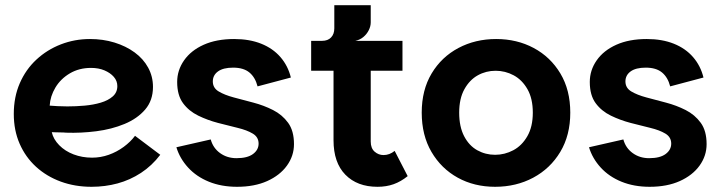

<svg xmlns="http://www.w3.org/2000/svg" viewBox="-20 -711 2777 738"><path d="M332 7Q268 7 213.5 -13Q159 -33 118.5 -70Q78 -107 55.5 -158.5Q33 -210 33 -273Q33 -338 56 -391Q79 -444 120 -482Q161 -520 214 -540.5Q267 -561 326 -561Q376 -561 420 -547.5Q464 -534 497.5 -509.5Q531 -485 549.5 -451Q568 -417 568 -377Q568 -325 538 -290Q508 -255 458.5 -234.5Q409 -214 350 -206.5Q291 -199 234 -201Q225 -202 213 -202Q201 -202 191.5 -202.5Q182 -203 179 -203Q185 -176 207.5 -153Q230 -130 263 -117.5Q296 -105 334 -105Q367 -105 398 -116Q429 -127 455.5 -146.5Q482 -166 499 -189L596 -116Q564 -74 522 -46.5Q480 -19 432 -6Q384 7 332 7ZM239 -302Q272 -302 305.5 -305Q339 -308 367.5 -316.5Q396 -325 413.5 -340.5Q431 -356 431 -380Q431 -400 417.5 -415.5Q404 -431 381.5 -440.5Q359 -450 330 -450Q284 -450 248.5 -429Q213 -408 193 -374.5Q173 -341 171 -305Q183 -304 201 -303Q219 -302 239 -302Z M891 7Q831 7 783 -12.5Q735 -32 703 -67Q671 -102 658 -145L790 -175Q799 -142 826 -122.5Q853 -103 889 -103Q931 -103 952.5 -119Q974 -135 974 -159Q974 -184 951.5 -197.5Q929 -211 893.5 -219.5Q858 -228 818 -238.5Q778 -249 742 -266.5Q706 -284 683.5 -314.5Q661 -345 661 -396Q661 -441 687.5 -479Q714 -517 763 -539Q812 -561 880 -561Q939 -561 984 -543Q1029 -525 1058 -491.5Q1087 -458 1098 -413L970 -379Q961 -414 938.5 -432.5Q916 -451 876 -451Q838 -451 818 -436.5Q798 -422 798 -398Q798 -373 820.5 -359.5Q843 -346 878.5 -336.5Q914 -327 954 -316.5Q994 -306 1029.5 -288Q1065 -270 1087.5 -239Q1110 -208 1110 -157Q1110 -112 1083 -74.5Q1056 -37 1007 -15Q958 7 891 7Z M1431 7Q1353 7 1307.5 -39.5Q1262 -86 1262 -172V-439H1176V-554H1527V-439H1405V-167Q1405 -141 1420 -128Q1435 -115 1454 -115Q1466 -115 1476.5 -119Q1487 -123 1497 -131L1547 -34Q1521 -13 1493 -3Q1465 7 1431 7ZM1218 -510V-554Q1240 -554 1252.5 -567Q1265 -580 1265 -602V-691H1405V-625Q1405 -610 1397.5 -595Q1390 -580 1377 -569Q1364 -558 1346 -554Z M1883 7Q1803 7 1739.5 -28Q1676 -63 1638.5 -127Q1601 -191 1601 -278Q1601 -365 1639 -428.5Q1677 -492 1742 -526.5Q1807 -561 1887 -561Q1967 -561 2031.5 -526.5Q2096 -492 2134 -428.5Q2172 -365 2172 -278Q2172 -191 2133.5 -127Q2095 -63 2029.5 -28Q1964 7 1883 7ZM1883 -116Q1920 -116 1953 -133.5Q1986 -151 2007 -187.5Q2028 -224 2028 -278Q2028 -332 2007.5 -368Q1987 -404 1954.5 -421.5Q1922 -439 1885 -439Q1848 -439 1816.5 -421.5Q1785 -404 1765 -368Q1745 -332 1745 -278Q1745 -224 1764 -187.5Q1783 -151 1814.5 -133.5Q1846 -116 1883 -116Z M2477 7Q2417 7 2369 -12.5Q2321 -32 2289 -67Q2257 -102 2244 -145L2376 -175Q2385 -142 2412 -122.5Q2439 -103 2475 -103Q2517 -103 2538.5 -119Q2560 -135 2560 -159Q2560 -184 2537.5 -197.5Q2515 -211 2479.5 -219.5Q2444 -228 2404 -238.5Q2364 -249 2328 -266.5Q2292 -284 2269.5 -314.5Q2247 -345 2247 -396Q2247 -441 2273.5 -479Q2300 -517 2349 -539Q2398 -561 2466 -561Q2525 -561 2570 -543Q2615 -525 2644 -491.5Q2673 -458 2684 -413L2556 -379Q2547 -414 2524.5 -432.5Q2502 -451 2462 -451Q2424 -451 2404 -436.5Q2384 -422 2384 -398Q2384 -373 2406.5 -359.5Q2429 -346 2464.5 -336.5Q2500 -327 2540 -316.5Q2580 -306 2615.5 -288Q2651 -270 2673.5 -239Q2696 -208 2696 -157Q2696 -112 2669 -74.5Q2642 -37 2593 -15Q2544 7 2477 7Z"/></svg>

Font: Parkinsans SemiBold
Style: Regular
Weight: 600
Designer: Red Stone, Indian Type Foundry
Foundry: Indian Type Foundry
Version: Version 1.000